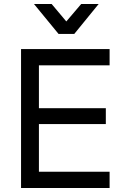

<svg xmlns="http://www.w3.org/2000/svg" viewBox="-20 -947 632 967"><path d="M86 0V-700H532V-618H176V-402H513V-322H176V-82H532V0ZM354 -776H275L151 -927H240L314 -839L389 -927H477Z"/></svg>

Font: Liter
Style: Regular
Weight: 400
Designer: Anton Skugarov
Foundry: skugi
Version: Version 1.004; ttfautohint (v1.8.4.7-5d5b)